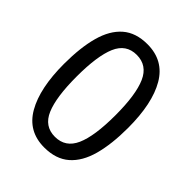

<svg xmlns="http://www.w3.org/2000/svg" viewBox="-207 -840 966 966"><g transform="rotate(45 275.5 -357.5)"><path d="M275 10Q160 10 104 -87.5Q48 -185 48 -358Q48 -474 70.5 -556Q93 -638 143 -681.5Q193 -725 275 -725Q391 -725 447.5 -628.5Q504 -532 504 -358Q504 -243 481.5 -160.5Q459 -78 408.5 -34Q358 10 275 10ZM275 -66Q350 -66 382 -138Q414 -210 414 -358Q414 -504 382 -576.5Q350 -649 275 -649Q200 -649 169 -576.5Q138 -504 138 -358Q138 -212 169 -139Q200 -66 275 -66Z"/></g></svg>

Font: gurmukhi25
Style: Book
Weight: 400
Designer: Jelle Bosma - Monotype Design Team
Foundry: Monotype Imaging Inc.
Version: Version 2.003